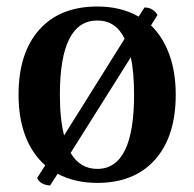

<svg xmlns="http://www.w3.org/2000/svg" viewBox="-20 -548 597 590"><path d="M520 -257Q520 -129 456.5 -57.5Q393 14 279 14Q210 14 157 -14L134 22Q104 20 94 -1L119 -40Q79 -75 58 -130Q37 -185 37 -257Q37 -385 100.5 -456.5Q164 -528 279 -528Q352 -528 406 -497L424 -525Q450 -525 464 -502L444 -470Q481 -434 500.5 -380Q520 -326 520 -257ZM177 -132 363 -429Q336 -485 279 -485Q164 -485 164 -257Q164 -181 177 -132ZM392 -257Q392 -326 382 -372L197 -78Q226 -29 279 -29Q392 -29 392 -257Z"/></svg>

Font: Arima Madurai ExtraBold
Style: Regular
Weight: 800
Designer: Joana Correia and Natanael Gama
Foundry: NDISCOVER
Version: Version 1.019